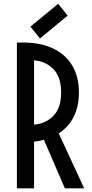

<svg xmlns="http://www.w3.org/2000/svg" viewBox="-20 -1018 498 1038"><path d="M71.3 0V-787.6Q185.5 -792.5 259.8 -759.3Q334 -726.1 370.4 -663.8Q406.7 -601.6 406.7 -518.1Q406.7 -445.8 379.6 -388.9Q352.5 -332 297.4 -296.9L435.1 0H330.6L217.3 -262.2Q192.4 -255.4 164.1 -252V0ZM164.1 -344.2Q228 -349.6 269.3 -392.3Q310.5 -435.1 310.5 -518.1Q310.5 -601.1 269.3 -643.8Q228 -686.5 164.1 -691.9ZM196.3 -810.1 144.5 -874 294.4 -997.6 345.7 -933.6Z"/></svg>

Font: Voltaire
Style: Regular
Weight: 400
Designer: Yvonne Schüttler, Eben Sorkin, Emma Marichal
Foundry: Sorkin Type Co.
Version: Version 1.010; ttfautohint (v1.8.4.7-5d5b)